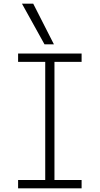

<svg xmlns="http://www.w3.org/2000/svg" viewBox="-20 -1020 540 1040"><path d="M78 0V-45H225V-685H78V-730H422V-685H275V-45H422V0ZM221 -780 99 -1000H160L272 -780Z"/></svg>

Font: M PLUS Code Latin Light
Style: Regular
Weight: 300
Designer: Coji Morishita
Foundry: UNDERFOREST DESIGN
Version: Version 1.002; ttfautohint (v1.8.3)